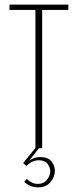

<svg xmlns="http://www.w3.org/2000/svg" viewBox="-20 -640 336 829"><path d="M133 -597H21V-620H275V-597H162V0H133ZM144 169Q125 169 109 161.5Q93 154 85 145L96 132Q101 139 114.5 146.5Q128 154 143 154Q169 154 183 136Q197 118 197 100Q197 83 185.5 67.5Q174 52 148 52Q131 52 117.5 59Q104 66 94 77L80 64L132 0H148L106 54Q128 38 152 38Q188 38 202.5 57Q217 76 217 98Q217 122 198.5 145.5Q180 169 144 169Z"/></svg>

Font: Smooch Sans ExtraLight
Style: Regular
Weight: 200
Designer: Robert E. Leuschke
Foundry: Robert E. Leuschke
Version: Version 1.010; ttfautohint (v1.8.3)